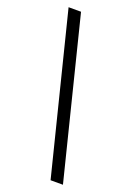

<svg xmlns="http://www.w3.org/2000/svg" viewBox="-159 -785 652 952"><g transform="rotate(20 167.5 -308.5)"><path d="M29.5 -727.3 239 109.4H304.3L95.2 -727.3Z"/></g></svg>

Font: TID UI Light
Style: Regular
Weight: 300
Designer: The TID Project Authors
Foundry: Bakken & Bæck
Version: Version 1.001;hotconv 1.0.109;makeotfexe 2.5.65596